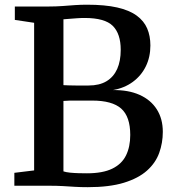

<svg xmlns="http://www.w3.org/2000/svg" viewBox="-20 -770 720 796"><path d="M121.5 -63.5V-675.5L41.5 -687.5V-743H181.5Q212.5 -743 239 -745Q265.5 -747 290.2 -748.8Q315 -750.5 340.5 -750.5Q415.5 -750.5 466 -739Q516.5 -727.5 546.8 -705.2Q577 -683 590.2 -652Q603.5 -621 603.5 -581.5Q603.5 -533.5 584.5 -494.8Q565.5 -456 530.2 -430.2Q495 -404.5 447.5 -396.5Q512 -397.5 558.5 -376.8Q605 -356 630 -316.8Q655 -277.5 655 -223.5Q655 -177.5 640 -136Q625 -94.5 589.5 -62.8Q554 -31 494 -12.5Q434 6 344 6Q313.5 6 290 4.5Q266.5 3 241.2 1.5Q216 0 180.5 0H39.5V-53.5ZM243 -417Q252.5 -416.5 266.2 -416Q280 -415.5 295 -415.5Q310 -415.5 323.8 -415.5Q337.5 -415.5 347 -415.5Q392 -415.5 421.5 -433.2Q451 -451 465.8 -484Q480.5 -517 480.5 -563.5Q480.5 -630 447.5 -662.8Q414.5 -695.5 331 -695.5Q314.5 -695.5 297.2 -694.2Q280 -693 265.8 -691.8Q251.5 -690.5 243 -690ZM243 -59.5Q253.5 -56 270.5 -54.2Q287.5 -52.5 306.2 -52Q325 -51.5 340.5 -51.5Q406 -51.5 445.5 -70.8Q485 -90 502.5 -125.8Q520 -161.5 520 -210.5Q520 -286.5 482.5 -319.8Q445 -353 362.5 -353Q350 -353 333.5 -353Q317 -353 299.5 -353Q282 -353 267.2 -352.8Q252.5 -352.5 243 -351.5Z"/></svg>

Font: Merriweather Light 18pt SemiBold
Style: Regular
Weight: 600
Version: Version 2.100